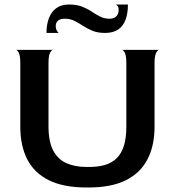

<svg xmlns="http://www.w3.org/2000/svg" viewBox="-20 -821 775 851"><path d="M363 10Q262 10 197 -22Q132 -54 101 -114.5Q70 -175 70 -259V-541Q70 -573 63.5 -586.5Q57 -600 50 -600H215Q208 -599 201.5 -586Q195 -573 195 -541V-261Q195 -193 216 -153.5Q237 -114 275 -97.5Q313 -81 364 -81H375Q415 -81 445.5 -90Q476 -99 497 -119.5Q518 -140 529 -174.5Q540 -209 540 -261V-541Q540 -573 533.5 -586.5Q527 -600 520 -600H685Q678 -599 671.5 -585.5Q665 -572 665 -540V-259Q665 -175 633.5 -114.5Q602 -54 537.5 -22Q473 10 373 10ZM186 -675Q186 -711 196.5 -739.5Q207 -768 229 -784.5Q251 -801 286 -801Q320 -801 344 -791.5Q368 -782 386.5 -769.5Q405 -757 424 -747.5Q443 -738 466 -738Q486 -738 496 -749Q506 -760 506 -777Q506 -788 501.5 -794Q497 -800 493 -801H547Q547 -762 536.5 -733.5Q526 -705 503.5 -690Q481 -675 446 -675Q413 -675 390 -684.5Q367 -694 348 -706.5Q329 -719 310 -728.5Q291 -738 268 -738Q246 -738 236.5 -729Q227 -720 227 -705Q227 -694 231.5 -686Q236 -678 240 -675Z"/></svg>

Font: Red Rose Medium
Style: Regular
Weight: 500
Designer: Jaikishan Patel
Version: Version 2.000